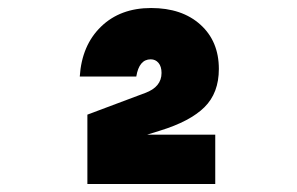

<svg xmlns="http://www.w3.org/2000/svg" viewBox="-20 -939 740 479"><path d="M198 -653 342 -707Q383 -722 383 -757Q383 -773 375.5 -782Q368 -791 356 -791Q327 -791 320 -748H179Q184 -826 232 -872.5Q280 -919 357 -919Q434 -919 480 -877.5Q526 -836 526 -767Q526 -707 490 -671.5Q454 -636 379 -613L347 -603H517V-480H198Z"/></svg>

Font: Martian Mono ExtraBold
Style: Regular
Weight: 800
Monospace: yes
Designer: Roman Shamin
Foundry: Evil Martians
Version: Version 1.000; ttfautohint (v1.8.4.7-5d5b)